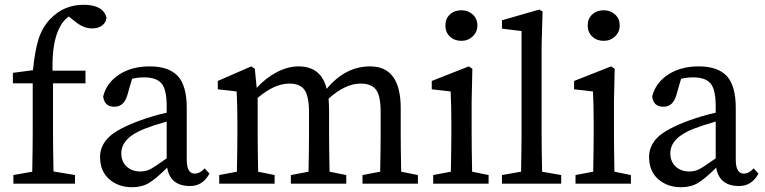

<svg xmlns="http://www.w3.org/2000/svg" viewBox="-20 -769 3202 804"><path d="M34 -464 118 -475Q126 -557 141.5 -605.5Q157 -654 189 -688Q246 -749 330 -749Q412 -749 426 -695Q424 -675 408 -662.5Q392 -650 365 -650Q329 -650 293 -680L268 -700Q247 -685 233 -660Q197 -598 200 -473H338V-420H202V-210Q202 -157 204 -51L294 -36V0H36V-36L115 -50Q117 -156 117 -210V-420H34Z M678 -106V-260Q625 -245 586 -230Q488 -192 488 -127Q488 -94 508 -74Q530 -51 568 -51Q591 -51 610 -61Q629 -71 678 -106ZM837 -64 857 -42Q829 10 776 10Q693 10 680 -67Q634 -21 604 -3Q574 15 533 15Q476 15 437.5 -18.5Q399 -52 399 -112Q399 -158 434.5 -193.5Q470 -229 565 -264Q623 -285 678 -297V-324Q678 -394 656.5 -419.5Q635 -445 584 -445Q557 -445 533 -439L513 -370Q499 -322 459 -322Q417 -322 412 -365Q426 -422 478.5 -456.5Q531 -491 607 -491Q687 -491 724.5 -450.5Q762 -410 762 -317V-101Q762 -42 795 -42Q815 -42 832 -59Z M1660 -50 1730 -36V0H1498V-36L1572 -50Q1574 -148 1574 -210V-300Q1574 -368 1554.5 -393.5Q1535 -419 1490 -419Q1426 -419 1356 -356Q1358 -326 1358 -306V-210Q1358 -150 1360 -50L1430 -36V0H1198V-36L1272 -50Q1274 -148 1274 -210V-298Q1274 -365 1255.5 -392Q1237 -419 1192 -419Q1129 -419 1059 -359V-210Q1059 -150 1061 -50L1130 -36V0H898V-36L972 -50Q974 -150 974 -210V-261Q974 -326 971 -386L892 -395V-430L1032 -491L1047 -481L1055 -401Q1092 -442 1138.5 -466.5Q1185 -491 1230 -491Q1325 -491 1348 -397Q1426 -491 1530 -491Q1658 -491 1658 -316V-210Q1658 -150 1660 -50Z M1912 -598Q1883 -598 1864 -616Q1845 -634 1845 -662Q1845 -691 1864 -708.5Q1883 -726 1912 -726Q1940 -726 1959.5 -708.5Q1979 -691 1979 -662Q1979 -635 1959.5 -616.5Q1940 -598 1912 -598ZM1957 -50 2026 -36V0H1794V-36L1868 -50Q1870 -150 1870 -210V-260Q1870 -326 1867 -386L1788 -395V-430L1943 -491L1958 -481L1955 -345V-210Q1955 -150 1957 -50Z M2250 -50 2330 -36V0H2082V-36L2162 -50Q2164 -158 2164 -210V-639L2082 -649V-684L2238 -729L2252 -721L2248 -579V-210Q2248 -156 2250 -50Z M2508 -598Q2479 -598 2460 -616Q2441 -634 2441 -662Q2441 -691 2460 -708.5Q2479 -726 2508 -726Q2536 -726 2555.5 -708.5Q2575 -691 2575 -662Q2575 -635 2555.5 -616.5Q2536 -598 2508 -598ZM2553 -50 2622 -36V0H2390V-36L2464 -50Q2466 -150 2466 -210V-260Q2466 -326 2463 -386L2384 -395V-430L2539 -491L2554 -481L2551 -345V-210Q2551 -150 2553 -50Z M2977 -106V-260Q2924 -245 2885 -230Q2787 -192 2787 -127Q2787 -94 2807 -74Q2829 -51 2867 -51Q2890 -51 2909 -61Q2928 -71 2977 -106ZM3136 -64 3156 -42Q3128 10 3075 10Q2992 10 2979 -67Q2933 -21 2903 -3Q2873 15 2832 15Q2775 15 2736.5 -18.5Q2698 -52 2698 -112Q2698 -158 2733.5 -193.5Q2769 -229 2864 -264Q2922 -285 2977 -297V-324Q2977 -394 2955.5 -419.5Q2934 -445 2883 -445Q2856 -445 2832 -439L2812 -370Q2798 -322 2758 -322Q2716 -322 2711 -365Q2725 -422 2777.5 -456.5Q2830 -491 2906 -491Q2986 -491 3023.5 -450.5Q3061 -410 3061 -317V-101Q3061 -42 3094 -42Q3114 -42 3131 -59Z"/></svg>

Font: TypoPRO Source Serif Pro
Style: Regular
Weight: 400
Designer: Frank Grießhammer
Foundry: Adobe Systems Incorporated
Version: Version 1.017;PS 1.0;hotconv 1.0.79;makeotf.lib2.5.61930